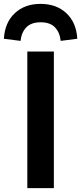

<svg xmlns="http://www.w3.org/2000/svg" viewBox="-44 -971 419 991"><path d="M97 0V-705H234V0ZM62 -760 -24 -771Q-19 -855 32.5 -903Q84 -951 165 -951Q247 -951 298.5 -903Q350 -855 355 -771L269 -760Q265 -803 240 -829.5Q215 -856 166 -856Q118 -856 92.5 -830.5Q67 -805 62 -760Z"/></svg>

Font: Nunito Sans 7pt
Style: Bold
Weight: 700
Designer: Vernon Adams
Foundry: Vernon Adams
Version: Version 3.101;gftools[0.9.27]